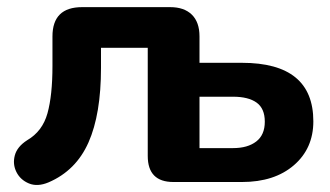

<svg xmlns="http://www.w3.org/2000/svg" viewBox="-20 -510 926 538"><path d="M116 1Q85 14 61 4Q37 -6 26 -28Q15 -50 21.5 -74.5Q28 -99 56 -117Q99 -142 113 -192.5Q127 -243 127 -325V-408Q127 -490 210 -490H457Q496 -490 517.5 -469Q539 -448 539 -408V-334H658Q858 -334 858 -170Q858 -94 803.5 -47Q749 0 658 0H466Q394 0 394 -73V-376H263V-320Q263 -190 228 -111Q193 -32 116 1ZM539 -95H633Q674 -95 698 -113.5Q722 -132 722 -169Q722 -206 699 -222.5Q676 -239 633 -239H539Z"/></svg>

Font: Chiron GoRound TC
Style: Bold
Weight: 700
Designer: Ryoko NISHIZUKA 西塚涼子 (kana, bopomofo & ideographs); Paul D. Hunt (Latin, Greek & Cyrillic); Sandoll Communications 산돌커뮤니
Foundry: Adobe
Version: Version 1.000;hotconv 1.1.1;makeotfexe 2.6.0